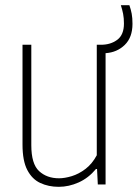

<svg xmlns="http://www.w3.org/2000/svg" viewBox="-20 -713 532 742"><path d="M207 9Q167.5 9 135.8 -5.8Q104 -20.5 85.5 -56Q67 -91.5 67 -154V-540H101V-152Q101 -79.5 131 -51.8Q161 -24 208 -24Q230 -24 257.2 -32.2Q284.5 -40.5 310.2 -60Q336 -79.5 354 -113V-540H370Q407.5 -540 433.2 -559.2Q459 -578.5 459 -622Q459 -643 455.8 -659.5Q452.5 -676 447 -693H480Q486 -676 489 -659.8Q492 -643.5 492 -621Q492 -568.5 462.2 -539.5Q432.5 -510.5 388 -507.5V0H358L355 -60H351Q322 -25 284 -8Q246 9 207 9Z"/></svg>

Font: Encode Sans Condensed Condensed Thin
Style: Regular
Weight: 100
Width: 3
Designer: Multiple Designers
Foundry: Impallari Type
Version: Version 3.000; ttfautohint (v1.8.3) -l 8 -r 50 -G 200 -x 14 